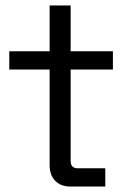

<svg xmlns="http://www.w3.org/2000/svg" viewBox="-20 -684 467 704"><path d="M14 -496V-429H162V-77C162 -30 192 0 237 0H366V-67H265C247 -67 239 -76 239 -96V-429H394V-496H239V-664H162V-496Z"/></svg>

Font: Space Text
Style: Regular
Weight: 400
Designer: Florian Karsten (Space Text), Colophon Foundry (Space Mono)
Foundry: Florian Karsten
Version: Version 1.003;PS 001.003;hotconv 1.0.88;makeotf.lib2.5.64775